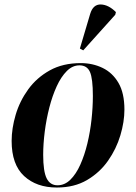

<svg xmlns="http://www.w3.org/2000/svg" viewBox="-20 -828 607 858"><path d="M234 10Q143 10 87.5 -41.5Q32 -93 32 -198Q32 -254 50 -315Q68 -376 106 -428.5Q144 -481 202.5 -513.5Q261 -546 341 -546Q394 -546 438.5 -524.5Q483 -503 509.5 -457.5Q536 -412 536 -338Q536 -284 518 -223.5Q500 -163 463 -110Q426 -57 369 -23.5Q312 10 234 10ZM237 0Q269 0 294.5 -25Q320 -50 339 -92.5Q358 -135 370.5 -187Q383 -239 389 -294Q395 -349 395 -399Q395 -477 382 -506.5Q369 -536 335 -536Q304 -536 278.5 -510.5Q253 -485 233.5 -442.5Q214 -400 200.5 -347.5Q187 -295 180 -240Q173 -185 173 -136Q173 -62 188.5 -31Q204 0 237 0ZM352 -603 337 -611 383 -766Q396 -809 430.5 -808Q465 -807 498 -774L495 -762Z"/></svg>

Font: Noto Serif Display SemiCondensed
Style: Bold Italic
Weight: 700
Width: 4
Italic angle: -12°
Designer: Monotype Design Team
Foundry: Monotype Imaging Inc.
Version: Version 2.009